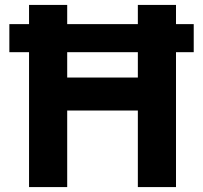

<svg xmlns="http://www.w3.org/2000/svg" viewBox="-20 -760 825 780"><path d="M98 0V-548H18V-662H98V-740H253V-662H540V-740H695V-662H767V-548H695V0H540V-311H253V0ZM253 -445H540V-548H253Z"/></svg>

Font: Be Vietnam Pro
Style: Bold
Weight: 700
Designer: Lam Bao, Tony Le, Vietanh Nguyen
Foundry: Yellow Type Foundry
Version: Version 1.002; ttfautohint (v1.8.3)